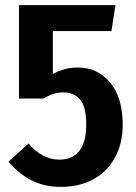

<svg xmlns="http://www.w3.org/2000/svg" viewBox="-20 -712 529 748"><path d="M414 -591H186V-424Q232 -449 282 -449Q360 -449 409 -390.5Q458 -332 458 -226Q458 -154 428.5 -99Q399 -44 344.5 -14Q290 16 217 16Q152 16 102.5 -9.5Q53 -35 13 -82L91 -153Q144 -90 212 -90Q262 -90 289 -124Q316 -158 316 -226Q316 -295 292.5 -323.5Q269 -352 227 -352Q207 -352 189 -346.5Q171 -341 149 -328H54V-692H430Z"/></svg>

Font: Fira Sans Condensed SemiBold
Style: Regular
Weight: 600
Width: 3
Designer: bBox Type GmbH & Carrois Corporate GbR & Edenspiekermann AG
Foundry: bBox Type GmbH & Carrois Corporate GbR & Edenspiekermann AG
Version: Version 4.301